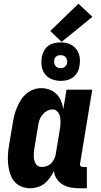

<svg xmlns="http://www.w3.org/2000/svg" viewBox="-20 -1000 540 1028"><path d="M143 8Q117 8 94 -1.5Q71 -11 56 -29.5Q41 -48 33.5 -72Q26 -96 23.5 -121Q21 -146 22.5 -172Q24 -198 29 -225L49 -345Q52 -365 57.5 -385.5Q63 -406 71.5 -426Q80 -446 92 -465Q104 -484 121 -498.5Q138 -513 159 -520.5Q180 -528 201 -528Q224 -528 245.5 -520Q267 -512 282.5 -496.5Q298 -481 306.5 -460Q315 -439 319 -416L336 -520H474L409 -126Q408 -122 408.5 -118Q409 -114 411.5 -111Q414 -108 417.5 -107Q421 -106 425 -106H445V8H406Q382 8 359 4Q336 0 316.5 -11.5Q297 -23 284 -42Q271 -61 269 -85Q260 -66 247.5 -48.5Q235 -31 219 -18Q203 -5 182.5 1.5Q162 8 143 8ZM204 -106Q217 -106 231 -111Q245 -116 255 -126.5Q265 -137 271 -150.5Q277 -164 279 -178L299 -298Q301 -310 302.5 -321.5Q304 -333 304 -345Q304 -357 302.5 -368.5Q301 -380 296.5 -390Q292 -400 282.5 -407Q273 -414 261 -414Q246 -414 231.5 -406Q217 -398 206.5 -385Q196 -372 191 -356.5Q186 -341 184 -326L164 -206Q162 -195 161.5 -184.5Q161 -174 161 -163.5Q161 -153 163.5 -143Q166 -133 170.5 -124.5Q175 -116 184 -111Q193 -106 204 -106ZM305 -567Q280 -567 257.5 -576Q235 -585 221 -603Q207 -621 203.5 -645.5Q200 -670 204 -695Q207 -712 215.5 -728Q224 -744 238.5 -754.5Q253 -765 270.5 -769Q288 -773 305 -773Q321 -773 337 -769.5Q353 -766 366 -757.5Q379 -749 388.5 -737Q398 -725 403 -709.5Q408 -694 408 -677.5Q408 -661 405 -645Q403 -628 394 -612Q385 -596 370.5 -585.5Q356 -575 339 -571Q322 -567 305 -567ZM305 -635Q310 -635 316 -636.5Q322 -638 326.5 -641.5Q331 -645 334.5 -650.5Q338 -656 339 -662Q341 -670 339 -678Q337 -686 332.5 -692.5Q328 -699 320 -702Q312 -705 304 -705Q298 -705 292.5 -703.5Q287 -702 282.5 -698.5Q278 -695 274.5 -689.5Q271 -684 270 -678Q269 -670 270.5 -662Q272 -654 276.5 -647.5Q281 -641 289 -638Q297 -635 305 -635ZM310 -776 249 -834 400 -980 475 -910Z"/></svg>

Font: Iosevka Heavy
Style: Italic
Weight: 900
Italic angle: -9°
Monospace: yes
Designer: Belleve Invis
Foundry: Belleve Invis
Version: Version 32.5.0; ttfautohint (v1.8.4)